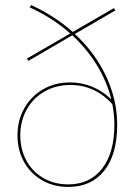

<svg xmlns="http://www.w3.org/2000/svg" viewBox="-20 -734 531 757"><path d="M442 -243Q442 -125 391 -61Q340 3 249 3Q191 3 145.5 -23.5Q100 -50 74.5 -96Q49 -142 49 -200Q49 -260 76 -307.5Q103 -355 150 -382Q197 -409 256 -409Q349 -409 419 -342Q402 -411 363 -475.5Q324 -540 265 -595L92 -494L86 -503L257 -602Q187 -664 97 -705L103 -714Q196 -671 267 -608L429 -702L435 -693L275 -600Q356 -525 399 -432Q442 -339 442 -243ZM431 -243Q431 -280 423 -323Q355 -399 257 -399Q201 -399 156 -373.5Q111 -348 85.5 -302.5Q60 -257 60 -200Q60 -145 84 -101Q108 -57 151 -32Q194 -7 249 -7Q334 -7 382.5 -69Q431 -131 431 -243Z"/></svg>

Font: Ysabeau Infant Hairline
Style: Regular
Weight: 100
Designer: Christian Thalmann (Catharsis Fonts)
Version: Version 0.003